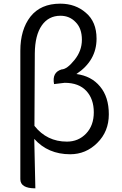

<svg xmlns="http://www.w3.org/2000/svg" viewBox="-20 -829 664 1048"><path d="M173 199Q91 199 91 149V-552Q91 -667 146 -738Q202 -809 309 -809Q392 -809 449 -759Q507 -710 507 -618Q507 -498 397 -425Q479 -414 526 -357Q574 -300 574 -205Q574 -111 511 -49Q449 13 363 13Q242 13 167 -71Q167 -59 173 199ZM345 -56Q408 -56 450 -100Q492 -144 492 -216Q492 -289 451 -333Q410 -377 333 -377L275 -370Q263 -434 316 -450Q346 -451 386 -501Q427 -551 427 -612Q427 -674 393 -708Q360 -743 310 -743Q245 -743 208 -690Q171 -637 170 -538Q168 -274 168 -142Q236 -56 345 -56Z"/></svg>

Font: Swei Half Moon CJK TC
Style: DemiLight
Weight: 350
Version: Version 2.125